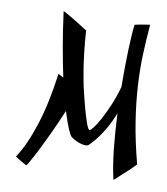

<svg xmlns="http://www.w3.org/2000/svg" viewBox="-183 -866 959 1102"><g transform="rotate(-5 296.5 -315.0)"><path d="M712.9 -689Q683.6 -607.9 657.7 -524.4Q631.8 -440.9 612.3 -345.9Q592.8 -251 581.1 -140.9Q569.3 -30.8 568.8 103Q563 106.9 551.5 113.5Q540 120.1 526.1 127.7Q512.2 135.3 497.1 143.1Q481.9 150.9 468 158.2Q454.1 165.5 442.9 171.4Q431.6 177.2 425.8 180.2Q426.3 143.6 430.7 99.6Q435.1 55.7 442.6 7.1Q450.2 -41.5 460.2 -93.8Q470.2 -146 481.9 -199.2Q446.8 -151.9 414.8 -120.4Q382.8 -88.9 357.9 -69.8Q329.1 -47.4 304.2 -34.2Q293.9 -28.3 279.3 -33.2Q264.6 -38.1 250.2 -47.9Q235.8 -57.6 223.9 -69.3Q211.9 -81.1 207 -88.9Q202.1 -96.7 196.5 -133.3Q190.9 -169.9 188.5 -238.3Q167.5 -210.9 143.1 -180.7Q118.7 -150.4 93.5 -120.4Q68.4 -90.3 43.9 -62.3Q19.5 -34.2 -1.7 -11Q-22.9 12.2 -39.8 29.1Q-56.6 45.9 -65.9 53.2Q-70.8 47.9 -77.9 41Q-85 34.2 -92.5 26.6Q-100.1 19 -107.4 11.5Q-114.7 3.9 -120.1 -2.9Q-48.8 -65.4 24.4 -179.4Q97.7 -293.5 164.1 -454.1Q171.4 -447.8 177.7 -441.9Q184.1 -436 189.9 -430.2Q193.8 -507.3 201.9 -601.3Q210 -695.3 225.1 -810.1Q227.5 -809.1 236.6 -800.8Q245.6 -792.5 257.8 -780Q270 -767.6 283.7 -753.2Q297.4 -738.8 309.8 -725.6Q322.3 -712.4 331.5 -702.1Q340.8 -691.9 344.2 -688Q343.3 -684.1 339.8 -667Q336.4 -649.9 331.8 -623Q327.1 -596.2 321.8 -561.5Q316.4 -526.9 312 -488Q307.6 -449.2 304.4 -408Q301.3 -366.7 300.8 -327.1Q300.3 -310.5 300 -288.8Q299.8 -267.1 299.8 -244.1Q299.8 -221.2 300.5 -199Q301.3 -176.8 302.7 -158.9Q304.2 -141.1 306.9 -129.6Q309.6 -118.2 314 -117.2Q319.3 -115.7 339.8 -131.3Q360.4 -147 389.2 -177.2Q418 -207.5 451.9 -250.7Q485.8 -293.9 517.6 -347.7Q532.2 -404.8 547.1 -458Q562 -511.2 575.9 -556.6Q589.8 -602.1 602.1 -637.9Q614.3 -673.8 624 -696.8Q633.8 -696.3 646.2 -695.6Q658.7 -694.8 671.4 -693.6Q684.1 -692.4 695.1 -691.2Q706.1 -689.9 712.9 -689Z"/></g></svg>

Font: Yesteryear
Style: Regular
Weight: 400
Designer: Astigmatic (AOETI)
Foundry: Astigmatic (AOETI)
Version: Version 1.000